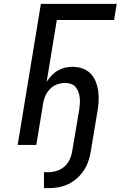

<svg xmlns="http://www.w3.org/2000/svg" viewBox="-20 -755 640 1000"><path d="M209 225V142H231Q253 142 275.5 135Q298 128 315.5 112.5Q333 97 343 75.5Q353 54 356 32L393 -186Q395 -201 396 -217Q397 -233 395 -248Q393 -263 388 -277Q383 -291 373.5 -302Q364 -313 349.5 -318Q335 -323 319 -323Q300 -323 280 -316.5Q260 -310 244.5 -295.5Q229 -281 219.5 -262.5Q210 -244 206 -224L169 0H72L193 -735H588L574 -651H276L223 -329Q234 -346 248.5 -361.5Q263 -377 281 -387.5Q299 -398 318.5 -402.5Q338 -407 357 -407Q384 -407 409 -398.5Q434 -390 451.5 -372Q469 -354 478.5 -330Q488 -306 491.5 -280Q495 -254 493.5 -226.5Q492 -199 487 -172L453 32Q449 58 440.5 83.5Q432 109 417 132Q402 155 380.5 174Q359 193 334.5 204.5Q310 216 283.5 220.5Q257 225 231 225Z"/></svg>

Font: Iosevka Aile Medium
Style: Italic
Weight: 500
Italic angle: -9°
Designer: Belleve Invis
Foundry: Belleve Invis
Version: Version 31.1.0; ttfautohint (v1.8.4)